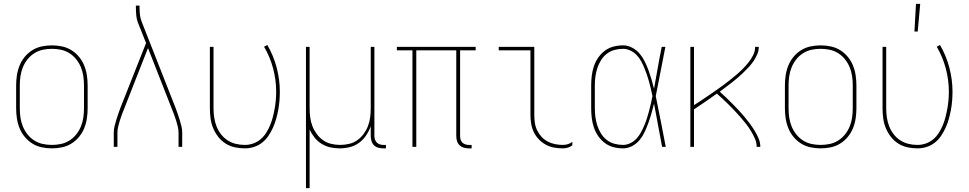

<svg xmlns="http://www.w3.org/2000/svg" viewBox="-20 -764 5040 999"><path d="M250 8Q224 8 197.5 2.5Q171 -3 148.5 -17Q126 -31 109 -51.5Q92 -72 82 -96.5Q72 -121 68 -147.5Q64 -174 64 -200V-320Q64 -346 68 -372.5Q72 -399 82 -423.5Q92 -448 109 -468.5Q126 -489 148.5 -503Q171 -517 197.5 -522.5Q224 -528 250 -528Q276 -528 302.5 -522.5Q329 -517 351.5 -503Q374 -489 391 -468.5Q408 -448 418 -423.5Q428 -399 432 -372.5Q436 -346 436 -320V-200Q436 -174 432 -147.5Q428 -121 418 -96.5Q408 -72 391 -51.5Q374 -31 351.5 -17Q329 -3 302.5 2.5Q276 8 250 8ZM250 -10Q274 -10 297.5 -15Q321 -20 341.5 -33Q362 -46 377 -65Q392 -84 401 -106Q410 -128 413.5 -152Q417 -176 417 -200V-320Q417 -344 413.5 -368Q410 -392 401 -414Q392 -436 377 -455Q362 -474 341.5 -487Q321 -500 297.5 -505Q274 -510 250 -510Q226 -510 202.5 -505Q179 -500 158.5 -487Q138 -474 123 -455Q108 -436 99 -414Q90 -392 86.5 -368Q83 -344 83 -320V-200Q83 -176 86.5 -152Q90 -128 99 -106Q108 -84 123 -65Q138 -46 158.5 -33Q179 -20 202.5 -15Q226 -10 250 -10Z M572 0V-74Q572 -91 576 -107.5Q580 -124 585 -140Q590 -156 595.5 -172Q601 -188 607 -204L740 -540L699 -643Q691 -663 689 -684.5Q687 -706 687 -728V-735H706V-728Q706 -708 708 -688Q710 -668 718 -649L893 -204Q899 -188 904.5 -172Q910 -156 915 -140Q920 -124 924 -107.5Q928 -91 928 -74V0H909V-74Q909 -90 905 -105.5Q901 -121 896.5 -136.5Q892 -152 886 -167.5Q880 -183 874 -198L750 -514L626 -198Q620 -183 614 -167.5Q608 -152 603.5 -136.5Q599 -121 595 -105.5Q591 -90 591 -74V0Z M1254 8Q1228 8 1202 2.5Q1176 -3 1154 -17Q1132 -31 1115.5 -52Q1099 -73 1089 -97.5Q1079 -122 1075.5 -148Q1072 -174 1072 -200V-520H1091V-200Q1091 -176 1094.5 -152.5Q1098 -129 1106.5 -107Q1115 -85 1129.5 -66Q1144 -47 1164 -34Q1184 -21 1207 -15.5Q1230 -10 1254 -10Q1276 -10 1297.5 -17.5Q1319 -25 1336 -39.5Q1353 -54 1365 -73Q1377 -92 1385.5 -112.5Q1394 -133 1399.5 -154.5Q1405 -176 1409 -198Q1413 -220 1415 -242.5Q1417 -265 1417 -287Q1417 -348 1401 -408Q1385 -468 1354 -521L1371 -530Q1403 -475 1419.5 -412.5Q1436 -350 1436 -287Q1436 -263 1434 -239Q1432 -215 1427.5 -191Q1423 -167 1416.5 -144Q1410 -121 1400 -99Q1390 -77 1376.5 -57Q1363 -37 1344 -22Q1325 -7 1301.5 0.5Q1278 8 1254 8Z M1572 215V-520H1591V-200Q1591 -177 1594 -153.5Q1597 -130 1605.5 -108Q1614 -86 1628 -67Q1642 -48 1661 -34.5Q1680 -21 1703.5 -15.5Q1727 -10 1750 -10Q1773 -10 1796.5 -15.5Q1820 -21 1839 -34.5Q1858 -48 1872 -67Q1886 -86 1894.5 -108Q1903 -130 1906 -153.5Q1909 -177 1909 -200V-520H1928V-56Q1928 -47 1931 -38Q1934 -29 1940.5 -22.5Q1947 -16 1956 -13Q1965 -10 1974 -10H1988V8H1974Q1961 8 1948 4.5Q1935 1 1926 -8Q1917 -17 1913 -30Q1909 -43 1909 -56V-107Q1900 -82 1885 -59.5Q1870 -37 1848 -21Q1826 -5 1800 1.5Q1774 8 1747 8Q1722 8 1698 2.5Q1674 -3 1653 -16Q1632 -29 1616.5 -48.5Q1601 -68 1591 -90V215Z M2434 8H2419Q2406 8 2393.5 4.5Q2381 1 2371.5 -8Q2362 -17 2358 -30Q2354 -43 2354 -56V-502H2146V0H2126V-502H2045V-520H2455V-502H2374V-56Q2374 -47 2376.5 -38Q2379 -29 2385.5 -22.5Q2392 -16 2401 -13Q2410 -10 2419 -10H2434Z M2909 8Q2886 8 2863.5 4Q2841 0 2820.5 -11Q2800 -22 2784 -38.5Q2768 -55 2758 -75.5Q2748 -96 2744 -119Q2740 -142 2740 -165V-502H2575V-520H2760V-165Q2760 -145 2763 -124.5Q2766 -104 2775 -85.5Q2784 -67 2798 -52Q2812 -37 2830 -27.5Q2848 -18 2868.5 -14Q2889 -10 2909 -10Q2922 -10 2935 -14Q2948 -18 2958 -26V-8Q2948 0 2935 4Q2922 8 2909 8Z M3222 8Q3196 8 3171.5 1.5Q3147 -5 3127 -20Q3107 -35 3092.5 -56Q3078 -77 3070 -101Q3062 -125 3059 -150Q3056 -175 3056 -200V-320Q3056 -345 3059 -370Q3062 -395 3070 -419Q3078 -443 3092.5 -464Q3107 -485 3127 -500Q3147 -515 3171.5 -521.5Q3196 -528 3222 -528Q3246 -528 3269 -516Q3292 -504 3308 -485Q3324 -466 3335 -443.5Q3346 -421 3354.5 -397.5Q3363 -374 3370 -350.5Q3377 -327 3383 -302Q3393 -357 3402.5 -411.5Q3412 -466 3423 -520H3442Q3429 -456 3417 -391.5Q3405 -327 3392 -264Q3406 -198 3418.5 -132Q3431 -66 3444 0H3425Q3414 -56 3404 -112.5Q3394 -169 3383 -225Q3377 -200 3370 -175.5Q3363 -151 3354.5 -127Q3346 -103 3335.5 -80Q3325 -57 3309 -37Q3293 -17 3270 -4.5Q3247 8 3222 8ZM3222 -10Q3241 -10 3259.5 -19Q3278 -28 3291.5 -42.5Q3305 -57 3314.5 -74.5Q3324 -92 3332 -110.5Q3340 -129 3346 -148Q3352 -167 3357 -186Q3362 -205 3366.5 -224.5Q3371 -244 3375 -264Q3371 -283 3366.5 -302Q3362 -321 3357 -339.5Q3352 -358 3345.5 -376.5Q3339 -395 3331.5 -413Q3324 -431 3314.5 -448Q3305 -465 3291 -479Q3277 -493 3259 -501.5Q3241 -510 3222 -510Q3199 -510 3177 -504Q3155 -498 3137 -484Q3119 -470 3107 -450.5Q3095 -431 3088 -409.5Q3081 -388 3078 -365.5Q3075 -343 3075 -320V-200Q3075 -177 3078 -154.5Q3081 -132 3088 -110.5Q3095 -89 3107 -69.5Q3119 -50 3137 -36Q3155 -22 3177 -16Q3199 -10 3222 -10Z M3572 0V-520H3591V-217Q3610 -229 3629 -241.5Q3648 -254 3666.5 -267Q3685 -280 3703.5 -292.5Q3722 -305 3740 -318.5Q3758 -332 3776 -346Q3794 -360 3811 -374.5Q3828 -389 3844 -405Q3860 -421 3874 -438.5Q3888 -456 3898.5 -476.5Q3909 -497 3909 -520H3928Q3928 -500 3920 -481.5Q3912 -463 3901 -446.5Q3890 -430 3876.5 -415.5Q3863 -401 3848.5 -387Q3834 -373 3819 -360Q3804 -347 3788.5 -335Q3773 -323 3757 -311Q3741 -299 3725 -287Q3742 -272 3758.5 -256Q3775 -240 3791 -224Q3807 -208 3822.5 -191.5Q3838 -175 3852.5 -157.5Q3867 -140 3880.5 -122Q3894 -104 3906 -84.5Q3918 -65 3927 -44Q3936 -23 3936 0H3917Q3917 -22 3908 -42.5Q3899 -63 3887.5 -82Q3876 -101 3862.5 -118.5Q3849 -136 3834.5 -152.5Q3820 -169 3805 -185Q3790 -201 3774.5 -216.5Q3759 -232 3743 -247Q3727 -262 3710 -277Q3681 -256 3651 -235.5Q3621 -215 3591 -195V0Z M4250 8Q4224 8 4197.5 2.5Q4171 -3 4148.5 -17Q4126 -31 4109 -51.5Q4092 -72 4082 -96.5Q4072 -121 4068 -147.5Q4064 -174 4064 -200V-320Q4064 -346 4068 -372.5Q4072 -399 4082 -423.5Q4092 -448 4109 -468.5Q4126 -489 4148.5 -503Q4171 -517 4197.5 -522.5Q4224 -528 4250 -528Q4276 -528 4302.5 -522.5Q4329 -517 4351.5 -503Q4374 -489 4391 -468.5Q4408 -448 4418 -423.5Q4428 -399 4432 -372.5Q4436 -346 4436 -320V-200Q4436 -174 4432 -147.5Q4428 -121 4418 -96.5Q4408 -72 4391 -51.5Q4374 -31 4351.5 -17Q4329 -3 4302.5 2.5Q4276 8 4250 8ZM4250 -10Q4274 -10 4297.5 -15Q4321 -20 4341.5 -33Q4362 -46 4377 -65Q4392 -84 4401 -106Q4410 -128 4413.5 -152Q4417 -176 4417 -200V-320Q4417 -344 4413.5 -368Q4410 -392 4401 -414Q4392 -436 4377 -455Q4362 -474 4341.5 -487Q4321 -500 4297.5 -505Q4274 -510 4250 -510Q4226 -510 4202.5 -505Q4179 -500 4158.5 -487Q4138 -474 4123 -455Q4108 -436 4099 -414Q4090 -392 4086.5 -368Q4083 -344 4083 -320V-200Q4083 -176 4086.5 -152Q4090 -128 4099 -106Q4108 -84 4123 -65Q4138 -46 4158.5 -33Q4179 -20 4202.5 -15Q4226 -10 4250 -10Z M4754 8Q4728 8 4702 2.5Q4676 -3 4654 -17Q4632 -31 4615.5 -52Q4599 -73 4589 -97.5Q4579 -122 4575.5 -148Q4572 -174 4572 -200V-520H4591V-200Q4591 -176 4594.5 -152.5Q4598 -129 4606.5 -107Q4615 -85 4629.5 -66Q4644 -47 4664 -34Q4684 -21 4707 -15.5Q4730 -10 4754 -10Q4776 -10 4797.5 -17.5Q4819 -25 4836 -39.5Q4853 -54 4865 -73Q4877 -92 4885.5 -112.5Q4894 -133 4899.5 -154.5Q4905 -176 4909 -198Q4913 -220 4915 -242.5Q4917 -265 4917 -287Q4917 -348 4901 -408Q4885 -468 4854 -521L4871 -530Q4903 -475 4919.5 -412.5Q4936 -350 4936 -287Q4936 -263 4934 -239Q4932 -215 4927.5 -191Q4923 -167 4916.5 -144Q4910 -121 4900 -99Q4890 -77 4876.5 -57Q4863 -37 4844 -22Q4825 -7 4801.5 0.5Q4778 8 4754 8ZM4738 -600 4746 -744H4768L4755 -600Z"/></svg>

Font: Iosevka Term Curly Thin
Style: Regular
Weight: 100
Designer: Belleve Invis
Foundry: Belleve Invis
Version: Version 32.3.0